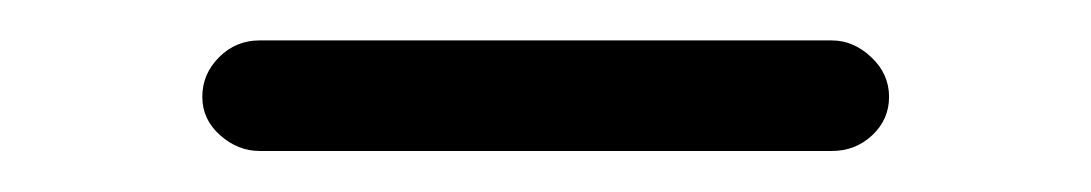

<svg xmlns="http://www.w3.org/2000/svg" viewBox="-20 -730 540 95"><path d="M108.4 -655.3Q97.7 -655.3 88.9 -663.1Q80.1 -670.9 80.1 -682.1Q80.1 -693.4 88.4 -701.7Q96.7 -710 108.4 -710H391.6Q402.3 -710 411.1 -701.7Q419.9 -693.4 419.9 -682.1Q419.9 -670.9 411.6 -663.1Q403.3 -655.3 391.6 -655.3Z"/></svg>

Font: Rounded Mgen+ 1m regular
Style: Regular
Weight: 400
Designer: [Source Han Sans]
Ryoko NISHIZUKA  (kana & ideographs); Paul D. Hunt (Latin, Greek & Cyrillic); Wenlong ZHANG  (bopomofo
Version: Version 1.059.20150602